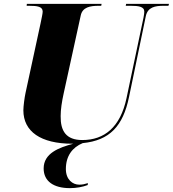

<svg xmlns="http://www.w3.org/2000/svg" viewBox="-20 -734 895 994"><path d="M354 10H360C284 30 206 60 206 138C206 204 257 240 342 240C375 240 408 234 434 224L435 214C419 219 408 222 390 222C356 222 321 196 321 141C321 73 355 29 408 7C548 -7 617 -81 648 -232L735 -651C745 -697 783 -704 826 -704H852L855 -714H633L631 -704H656C697 -704 727 -700 727 -674C727 -670 726 -656 723 -643L635 -226C603 -75 520 -9 406 -9C322 -9 293 -56 294 -133C294 -167 300 -207 310 -252L398 -654C407 -697 447 -704 491 -704H504L506 -714H119L118 -704H131C173 -704 201 -700 201 -674C201 -664 195 -638 190 -613L112 -252C107 -229 101 -184 101 -163C101 -53 191 10 354 10Z"/></svg>

Font: Noto Serif Display Black
Style: Italic
Weight: 900
Italic angle: -12°
Designer: Monotype Design Team
Foundry: Monotype Imaging Inc.
Version: Version 2.009